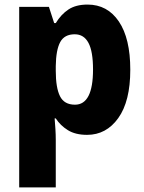

<svg xmlns="http://www.w3.org/2000/svg" viewBox="-20 -580 631 840"><path d="M363 -560Q450 -560 500 -486Q550 -412 550 -275Q550 -137 497.5 -63.5Q445 10 361 10Q310 10 277 -10.5Q244 -31 224 -62H219Q221 -38 222.5 -14.5Q224 9 224 32V240H64V-550H194L217 -479H224Q247 -517 279.5 -538.5Q312 -560 363 -560ZM307 -430Q262 -430 243.5 -396Q225 -362 224 -291V-270Q224 -196 242.5 -159Q261 -122 308 -122Q387 -122 387 -276Q387 -355 367 -392.5Q347 -430 307 -430Z"/></svg>

Font: Noto Sans Khmer UI SemiCondensed ExtraBold
Style: Regular
Weight: 800
Width: 4
Designer: Danh Hong and the Monotype Design Team
Foundry: Monotype Imaging Inc.
Version: Version 2.002; ttfautohint (v1.8.4.7-5d5b)